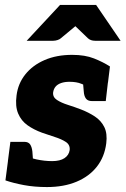

<svg xmlns="http://www.w3.org/2000/svg" viewBox="-20 -749 508 777"><path d="M170 8Q119 8 76.5 0Q34 -8 2 -19L14 -111L87 -122Q95 -111 127.5 -104Q160 -97 191 -97Q223 -97 241 -109Q259 -121 262 -142Q264 -163 246.5 -174.5Q229 -186 202 -194.5Q175 -203 150 -212Q117 -224 91.5 -242Q66 -260 53.5 -289.5Q41 -319 47 -363Q53 -411 82.5 -448Q112 -485 160.5 -506Q209 -527 272 -527Q324 -527 360.5 -512.5Q397 -498 425 -480L417 -415L344 -396Q328 -402 309 -410Q290 -418 261 -418Q242 -418 227.5 -413Q213 -408 205 -398.5Q197 -389 195 -375Q193 -356 210.5 -344.5Q228 -333 255 -324.5Q282 -316 308 -306Q339 -294 364 -277.5Q389 -261 402 -235Q415 -209 410 -169Q403 -114 372 -74.5Q341 -35 289.5 -13.5Q238 8 170 8ZM313 -447 417 -418 408 -340H352Q335 -340 327.5 -350.5Q320 -361 319 -379ZM116 -68 12 -97 22 -175H78Q95 -175 102 -164.5Q109 -154 111 -136ZM88 -584 223 -729H369L468 -584H365Q347 -584 336 -594L285 -643L226 -594Q222 -590 213 -587Q204 -584 195 -584Z"/></svg>

Font: Aleo Black
Style: Italic
Weight: 900
Italic angle: -7°
Designer: Alessio Laiso
Foundry: Alessio Laiso
Version: Version 2.001;gftools[0.9.29]